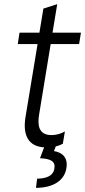

<svg xmlns="http://www.w3.org/2000/svg" viewBox="-20 -703 410 926"><path d="M224.4 -490.4H361.5L370.4 -545.5H233.3L256 -682.9L189.3 -661.6L170.1 -545.5H74.2L65.7 -490.4H161.2L103.3 -140.3C87.7 -47.9 119.3 3.2 192.8 7.8L172.9 60C226.6 62.9 248.2 75.6 242.2 110.8C236.9 144.2 206 158 159.1 158.7L153.4 203.1C239.3 202.4 290.5 166.2 300.1 109C309.3 57.2 280.5 32 240.1 25.6L248.9 3.2C261.7 0 273.4 -4.3 283 -9.6L293 -69.2C276.3 -58.9 252.8 -51.5 228.7 -51.5C164.1 -51.5 160.5 -102.6 168.7 -150.9Z"/></svg>

Font: TID UI Light
Style: Italic
Weight: 300
Italic angle: -9.39999°
Designer: The TID Project Authors
Foundry: Bakken & Bæck
Version: Version 1.001;hotconv 1.0.109;makeotfexe 2.5.65596